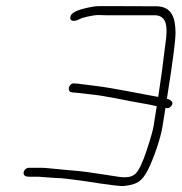

<svg xmlns="http://www.w3.org/2000/svg" viewBox="-20 -640 607 642"><path d="M59.1 -64C60.4 -71.9 68.6 -79 76.5 -79H115C124 -79 132.9 -78.5 141.8 -77.5C178.8 -73.3 210.8 -71.3 249.2 -67.5C273.7 -65.1 353.3 -52.1 375.8 -49C403.1 -44.7 422.4 -48.2 433.7 -59.7C444.9 -71.1 457.2 -96.9 470.4 -137.2C483.7 -177.5 491.4 -204.4 493.5 -218L504.1 -285C488.3 -288.6 470.9 -292.1 452 -295.2C405.2 -303.1 332.8 -319.4 290 -323.7C262 -326.6 243.4 -328.7 234.3 -330L220.4 -331C201.4 -334.3 210.8 -364.1 229.2 -361L242 -360C251.1 -358.7 270.7 -356.2 300.8 -352.6C359.8 -345.6 452.3 -325.7 509 -316C516.9 -365.3 524.7 -423.3 532.6 -490C538.9 -530 538.2 -557 530.4 -571C523.8 -583 512.7 -589 497.3 -589H333.3C318.9 -589 306.8 -590.8 294.2 -588.5C278.1 -585.6 258.4 -582.7 244.1 -575.1C227.6 -566.4 209.2 -568.6 216.5 -587.5C221.6 -600.4 248 -610.7 296 -618.5C302.1 -619.5 322.5 -619.8 357.1 -619.5C391.7 -619.2 440 -619 502 -619C553 -619 567 -582.3 566.9 -529.3C566.9 -504 557.6 -432.9 539 -316L538.1 -310C547.3 -307.6 553.3 -303.5 556 -297.8C559.4 -290.8 547.5 -274.7 535.2 -279H533.2L523.5 -218C517 -176.8 493.6 -109.9 475 -72.7C454 -30.9 435.6 -23 394.6 -18.1C374.1 -15.7 259.2 -35.6 240.9 -37.5C212.9 -40.4 191.4 -45 164.1 -45L109.8 -49H78.3C65.1 -49 57.4 -53.1 59.1 -64Z"/></svg>

Font: MewTooHand
Style: ReversedIta
Weight: 400
Designer: Mew Too, Robert Jablonski
Version: Version 0.77